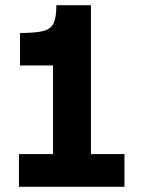

<svg xmlns="http://www.w3.org/2000/svg" viewBox="-20 -719 552 739"><path d="M53 0V-126H184V-467H57V-592Q116 -592 146 -599.5Q176 -607 186.5 -630Q197 -653 197 -699H330V-126H459V0Z"/></svg>

Font: Inclusive Sans
Style: Bold
Weight: 700
Designer: Olivia King
Foundry: Olivia King
Version: Version 2.004